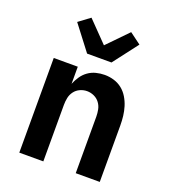

<svg xmlns="http://www.w3.org/2000/svg" viewBox="-141 -887 883 991"><g transform="rotate(20 300.0 -391.0)"><path d="M79 0V-520H211V-426Q220 -448 233.5 -468Q247 -488 266.5 -502Q286 -516 309.5 -522Q333 -528 357 -528Q383 -528 408 -520.5Q433 -513 453 -497Q473 -481 486.5 -458.5Q500 -436 507.5 -411.5Q515 -387 518 -361.5Q521 -336 521 -310V0H389V-310Q389 -330 385 -349.5Q381 -369 369 -385Q357 -401 338.5 -409.5Q320 -418 300 -418Q280 -418 261.5 -409.5Q243 -401 231 -385Q219 -369 215 -349.5Q211 -330 211 -310V0ZM233 -600 129 -736 191 -782 300 -670 409 -782 471 -736 367 -600Z"/></g></svg>

Font: Iosevka Extrabold Extended
Style: Regular
Weight: 800
Width: 7
Monospace: yes
Designer: Belleve Invis
Foundry: Belleve Invis
Version: Version 32.5.0; ttfautohint (v1.8.4)